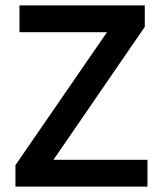

<svg xmlns="http://www.w3.org/2000/svg" viewBox="-20 -695 607 715"><path d="M37.5 0V-80L378.3 -575H52.5V-675H519.2V-595L179.2 -100H529.2V0Z"/></svg>

Font: Funnel Sans Light Medium
Style: Regular
Weight: 500
Version: Version 1.000